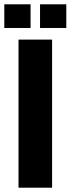

<svg xmlns="http://www.w3.org/2000/svg" viewBox="-51 -872 328 892"><path d="M35 0V-688H191V0ZM-31 -742V-852H91V-742ZM135 -742V-852H257V-742Z"/></svg>

Font: Saira ExtraCondensed Black
Style: Regular
Weight: 900
Width: 2
Designer: Hector Gatti with collaboration of the Omnibus-Type team
Foundry: Omnibus-Type
Version: Version 1.101